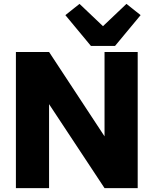

<svg xmlns="http://www.w3.org/2000/svg" viewBox="-20 -970 792 990"><path d="M690 0H519L233 -433V0H62V-702H233L519 -267V-702H690ZM449 -733 317 -892 390 -950 511 -835 632 -950 705 -892 573 -733Z"/></svg>

Font: IBM-Poppins
Style: Poppins-Bold
Weight: 700
Designer: Mike Abbink, Paul van der Laan, Pieter van Rosmalen, Ben Mitchell, Mark Frömberg
Foundry: Bold Monday
Version: Version 1.1